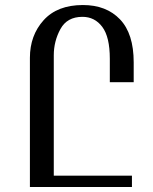

<svg xmlns="http://www.w3.org/2000/svg" viewBox="-20 -744 609 764"><path d="M99 0V-514Q99 -603 153.5 -663.5Q208 -724 310 -724Q403 -724 457.5 -667Q512 -610 512 -496V-417H417V-510Q417 -597 387 -637Q357 -677 308 -677Q247 -677 220.5 -628.5Q194 -580 194 -524V-45H505V0Z"/></svg>

Font: Noto Serif Armenian Condensed Regular
Style: Regular
Weight: 400
Width: 3
Designer: Monotype Design Team
Foundry: Monotype Imaging Inc.
Version: Version 1.900